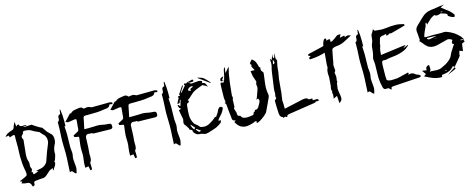

<svg xmlns="http://www.w3.org/2000/svg" viewBox="-68 -1753 6647 2691"><g transform="rotate(-15 3256.0 -407.5)"><path d="M161.6 76.7 157.7 64.9Q154.3 51.3 147.9 39.1Q131.3 8.3 93.3 8.3H90.8Q67.9 8.3 43.5 -0.5Q31.7 -3.9 19 -6.8Q29.3 -19 37.1 -29.8Q19 -34.7 1.5 -40Q19 -47.9 35.6 -54.7Q76.2 -70.8 109.9 -89.8Q123 -98.6 123 -124.5Q123 -139.2 113.8 -185.1Q98.6 -261.2 97.2 -375Q97.2 -412.6 99.1 -450.7L101.6 -503.4Q101.6 -534.7 101.1 -565.2Q100.6 -595.7 100.6 -625.5Q100.6 -644.5 102.1 -663.1L102.5 -670.9Q102.5 -689.9 87.4 -689.9Q79.1 -689.9 65.9 -684.1Q54.7 -679.7 41 -676.3L26.9 -671.9Q23.4 -689 22 -699.2L-29.3 -694.3Q-8.3 -721.2 18.1 -735.1Q44.4 -749 73.7 -756.8Q90.8 -761.2 101.6 -769.3Q112.3 -777.3 116.2 -793.9Q122.1 -816.4 135.7 -841.3L147.9 -866.2L154.3 -798.8L162.1 -798.3L164.1 -803.2Q166.5 -810.1 170.9 -812Q175.3 -814 193.4 -816.4Q199.2 -789.1 217.3 -784.2Q229 -781.2 242.2 -781.2Q250 -781.2 258.3 -782.2L282.7 -782.7Q291.5 -782.7 299.8 -772.5L252 -770L251 -765.6Q264.2 -761.2 269.5 -761.2Q292.5 -761.7 315.4 -763.2L366.7 -765.1Q368.7 -765.1 370.6 -763.7Q377.9 -756.8 402.8 -741.2Q469.7 -697.3 486.8 -691.9Q497.6 -688.5 503.9 -682.6Q537.6 -632.3 550.3 -616.2Q566.4 -597.7 585 -581.1Q596.7 -570.3 607.4 -559.6Q627.4 -535.2 627.4 -483.4Q627.4 -451.2 617.7 -430.2Q579.6 -358.4 579.6 -304.2Q579.6 -294.9 580.6 -286.1Q580.6 -267.1 571.8 -247.6Q562.5 -219.7 554.7 -192.4L553.7 -192.9Q544.9 -194.3 540.5 -195.8Q548.8 -179.2 548.8 -164.6Q548.8 -140.1 523.4 -106.4Q510.3 -88.4 502.4 -69.8Q500.5 -69.8 491.7 -71.8Q493.2 -76.2 499.5 -101.6Q488.8 -97.2 479 -93.8Q459.5 -87.4 445.8 -78.1Q428.7 -64.5 413.1 -49.3Q389.6 -25.4 361.3 -7.8Q340.3 1.5 312 1.5H309.1Q295.9 1.5 283.2 2.4L261.7 4.9Q206.1 8.8 199.2 17.8Q192.4 26.9 192.4 35.2L192.9 38.1Q193.8 43 193.8 47.4Q193.8 73.2 161.6 76.7ZM227.5 -86.4Q248.5 -93.3 272 -102.5Q281.2 -106.4 292 -110.4L262.2 -121.6Q272.9 -124 282.7 -127Q301.3 -132.8 316.9 -134.8Q356.9 -138.2 389.9 -161.4Q422.9 -184.6 435.1 -215.8Q475.1 -338.4 519.5 -441.9Q531.2 -469.2 531.2 -494.6Q531.2 -500.5 529.5 -518.6Q527.8 -536.6 511.7 -566.9Q506.3 -575.7 497.1 -583L480.5 -598.6Q464.8 -614.3 459 -623Q454.6 -631.3 447.8 -635.7Q429.2 -645 409.7 -653.3Q377 -666.5 349.1 -685.1Q315.9 -707 258.3 -708L243.2 -709.5Q238.8 -709.5 233.4 -706.1Q223.6 -699.7 220.9 -685.1Q218.3 -670.4 212.4 -666Q189.9 -649.9 189.9 -630.9Q189.9 -617.2 199.2 -602.5Q204.1 -594.7 204.1 -586.4Q204.1 -580.6 195.8 -505.4Q190.9 -459.5 186.5 -413.1Q182.1 -383.3 182.1 -344.2Q182.1 -314.9 190.7 -291.7Q199.2 -268.6 199.2 -248.5Q199.2 -239.7 198.5 -230.7Q197.8 -221.7 197.8 -213.4Q197.8 -209 198 -200.9Q198.2 -192.9 204.1 -183.1Q211.4 -170.9 211.4 -160.6Q211.4 -147.9 199.2 -129.9L195.3 -123.5L216.3 -113.8Q212.9 -102.1 212.9 -89.8Q213.4 -88.9 216.3 -87.9Q220.7 -86.4 225.1 -86.4Z M796.4 54.7Q782.2 54.7 767.6 32.7Q752.9 10.7 738.8 10.7Q729 10.7 715.3 19.5Q717.3 -39.6 720.7 -96.7Q727.1 -178.7 727.1 -259.3Q727.1 -303.2 725.1 -346.7Q723.6 -380.9 723.6 -415.5Q723.6 -475.6 728 -536.1Q732.4 -601.6 732.4 -668L731.9 -704.1Q758.3 -713.4 758.3 -752.4L757.8 -761.2Q758.8 -801.3 794.4 -803.7L802.7 -864.7H807.6L811.5 -865.2Q824.2 -793.9 824.2 -698.2Q824.2 -660.2 822.8 -621.6L811 -626L808.6 -620.6Q809.6 -600.6 811 -581.1Q814 -541 814 -501Q814 -456.1 812.3 -410.2Q810.5 -364.3 810.5 -317.9Q811 -295.9 814.5 -273.9Q817.9 -254.4 817.9 -235.4Q817.9 -218.3 814.9 -201.7Q808.1 -174.3 808.1 -147.9Q808.1 -119.6 813 -81.5Q817.4 -48.8 817.4 -15.1Q817.4 -2.4 814 6.8L811.5 15.6Q804.7 44.9 803.2 53.7Q799.8 54.7 796.4 54.7Z M1000.5 65.4 988.3 5.4 940.4 13.2Q940.4 -4.9 939.9 -13.2V-25.4Q939.9 -52.2 946.3 -100.6Q953.1 -139.6 953.1 -177.7L952.6 -199.2Q951.2 -222.7 951.2 -245.6Q951.2 -285.6 955.6 -323.7Q959 -362.8 963.1 -385Q967.3 -407.2 967.3 -415.5Q967.3 -424.3 963.4 -429Q959.5 -433.6 945.8 -433.6H943.4Q930.2 -434.1 918 -438.5L902.8 -442.4L897.9 -467.3Q910.6 -474.1 923.8 -480.5Q975.1 -505.9 980 -517.1Q984.9 -528.3 987.8 -585Q990.2 -615.7 993.7 -647Q994.6 -652.8 994.6 -659.2V-667Q994.6 -675.3 990.5 -677.7Q986.3 -680.2 978 -680.2Q961.4 -680.2 922.6 -672.9Q883.8 -665.5 875.5 -665.5Q866.2 -665.5 854 -672.4L836.4 -679.2L873 -718.3Q922.9 -769.5 929.2 -778.3H933.6Q938 -778.3 939.9 -774.4L941.4 -772.9V-772.5Q960 -795.4 983.9 -803Q1007.8 -810.5 1031.7 -813Q1046.9 -814.9 1061 -817.9Q1072.3 -820.3 1081.5 -820.3Q1112.3 -820.3 1129.9 -793.9Q1130.4 -793.5 1133.8 -793.5Q1142.1 -793.5 1155.3 -796.4Q1172.4 -800.3 1186 -800.3Q1212.9 -800.3 1230.5 -788.6Q1239.3 -782.2 1248 -782.2Q1317.4 -782.2 1382.3 -783.2Q1440.9 -784.2 1500 -784.7Q1510.7 -784.7 1521 -780.3Q1527.3 -777.8 1534.2 -776.4L1542 -774.9L1538.6 -750Q1521.5 -752 1509.8 -755.4Q1504.9 -756.8 1498 -757.8Q1486.8 -730 1468.3 -720.2Q1449.7 -710.4 1422.4 -710.4Q1397.5 -709 1371.6 -703.6Q1327.1 -693.8 1184.6 -693.8H1131.8Q1117.2 -693.8 1108.2 -688.5Q1099.1 -683.1 1096.2 -662.1Q1088.9 -614.3 1077.6 -568.4Q1066.9 -524.4 1066.9 -517.1V-511.7H1134.3Q1194.3 -511.7 1217.3 -513.7Q1236.8 -515.6 1256.8 -515.6Q1288.6 -515.6 1330.1 -506.3Q1366.2 -498.5 1392.1 -497.6Q1420.9 -497.6 1437.7 -491.7Q1454.6 -485.8 1454.6 -453.6Q1454.6 -444.3 1452.4 -434.8Q1450.2 -425.3 1439.5 -420.9Q1428.7 -416.5 1421.9 -416.5Q1290.5 -417.5 1174.8 -420.9Q1164.6 -421.4 1155.3 -432.6Q1149.4 -432.6 1143.3 -432.1Q1137.2 -431.6 1130.9 -431.6Q1121.1 -431.6 1114.3 -433.6Q1107.4 -435.5 1101.1 -435.5Q1083 -435.5 1071.5 -423.1Q1060.1 -410.6 1058.6 -390.1L1056.2 -316.9Q1054.7 -244.6 1046.9 -171.9Q1046.4 -162.6 1046.4 -152.3Q1046.4 -142.6 1046.9 -132.8Q1047.4 -123 1047.4 -114.3Q1047.4 -98.6 1044.9 -78.6Q1042.5 -58.6 1023.9 -36.6Q1023.4 -35.2 1023.4 -32.7Q1023.4 -30.3 1024.9 -21Q1026.4 -11.7 1026.4 15.6L1025.9 36.6V61Z M1651.9 65.4 1639.6 5.4 1591.8 13.2Q1591.8 -4.9 1591.3 -13.2V-25.4Q1591.3 -52.2 1597.7 -100.6Q1604.5 -139.6 1604.5 -177.7L1604 -199.2Q1602.5 -222.7 1602.5 -245.6Q1602.5 -285.6 1606.9 -323.7Q1610.4 -362.8 1614.5 -385Q1618.7 -407.2 1618.7 -415.5Q1618.7 -424.3 1614.7 -429Q1610.8 -433.6 1597.2 -433.6H1594.7Q1581.5 -434.1 1569.3 -438.5L1554.2 -442.4L1549.3 -467.3Q1562 -474.1 1575.2 -480.5Q1626.5 -505.9 1631.3 -517.1Q1636.2 -528.3 1639.2 -585Q1641.6 -615.7 1645 -647Q1646 -652.8 1646 -659.2V-667Q1646 -675.3 1641.8 -677.7Q1637.7 -680.2 1629.4 -680.2Q1612.8 -680.2 1574 -672.9Q1535.2 -665.5 1526.9 -665.5Q1517.6 -665.5 1505.4 -672.4L1487.8 -679.2L1524.4 -718.3Q1574.2 -769.5 1580.6 -778.3H1585Q1589.4 -778.3 1591.3 -774.4L1592.8 -772.9V-772.5Q1611.3 -795.4 1635.3 -803Q1659.2 -810.5 1683.1 -813Q1698.2 -814.9 1712.4 -817.9Q1723.6 -820.3 1732.9 -820.3Q1763.7 -820.3 1781.2 -793.9Q1781.7 -793.5 1785.2 -793.5Q1793.5 -793.5 1806.6 -796.4Q1823.7 -800.3 1837.4 -800.3Q1864.3 -800.3 1881.8 -788.6Q1890.6 -782.2 1899.4 -782.2Q1968.8 -782.2 2033.7 -783.2Q2092.3 -784.2 2151.4 -784.7Q2162.1 -784.7 2172.4 -780.3Q2178.7 -777.8 2185.5 -776.4L2193.4 -774.9L2189.9 -750Q2172.9 -752 2161.1 -755.4Q2156.2 -756.8 2149.4 -757.8Q2138.2 -730 2119.6 -720.2Q2101.1 -710.4 2073.7 -710.4Q2048.8 -709 2022.9 -703.6Q1978.5 -693.8 1835.9 -693.8H1783.2Q1768.6 -693.8 1759.5 -688.5Q1750.5 -683.1 1747.6 -662.1Q1740.2 -614.3 1729 -568.4Q1718.3 -524.4 1718.3 -517.1V-511.7H1785.6Q1845.7 -511.7 1868.7 -513.7Q1888.2 -515.6 1908.2 -515.6Q1939.9 -515.6 1981.4 -506.3Q2017.6 -498.5 2043.5 -497.6Q2072.3 -497.6 2089.1 -491.7Q2106 -485.8 2106 -453.6Q2106 -444.3 2103.8 -434.8Q2101.6 -425.3 2090.8 -420.9Q2080.1 -416.5 2073.2 -416.5Q1941.9 -417.5 1826.2 -420.9Q1815.9 -421.4 1806.6 -432.6Q1800.8 -432.6 1794.7 -432.1Q1788.6 -431.6 1782.2 -431.6Q1772.5 -431.6 1765.6 -433.6Q1758.8 -435.5 1752.4 -435.5Q1734.4 -435.5 1722.9 -423.1Q1711.4 -410.6 1710 -390.1L1707.5 -316.9Q1706.1 -244.6 1698.2 -171.9Q1697.8 -162.6 1697.8 -152.3Q1697.8 -142.6 1698.2 -132.8Q1698.7 -123 1698.7 -114.3Q1698.7 -98.6 1696.3 -78.6Q1693.8 -58.6 1675.3 -36.6Q1674.8 -35.2 1674.8 -32.7Q1674.8 -30.3 1676.3 -21Q1677.7 -11.7 1677.7 15.6L1677.2 36.6V61Z M2305.7 54.7Q2291.5 54.7 2276.9 32.7Q2262.2 10.7 2248 10.7Q2238.3 10.7 2224.6 19.5Q2226.6 -39.6 2230 -96.7Q2236.3 -178.7 2236.3 -259.3Q2236.3 -303.2 2234.4 -346.7Q2232.9 -380.9 2232.9 -415.5Q2232.9 -475.6 2237.3 -536.1Q2241.7 -601.6 2241.7 -668L2241.2 -704.1Q2267.6 -713.4 2267.6 -752.4L2267.1 -761.2Q2268.1 -801.3 2303.7 -803.7L2312 -864.7H2316.9L2320.8 -865.2Q2333.5 -793.9 2333.5 -698.2Q2333.5 -660.2 2332 -621.6L2320.3 -626L2317.9 -620.6Q2318.8 -600.6 2320.3 -581.1Q2323.2 -541 2323.2 -501Q2323.2 -456.1 2321.5 -410.2Q2319.8 -364.3 2319.8 -317.9Q2320.3 -295.9 2323.7 -273.9Q2327.1 -254.4 2327.1 -235.4Q2327.1 -218.3 2324.2 -201.7Q2317.4 -174.3 2317.4 -147.9Q2317.4 -119.6 2322.3 -81.5Q2326.7 -48.8 2326.7 -15.1Q2326.7 -2.4 2323.2 6.8L2320.8 15.6Q2314 44.9 2312.5 53.7Q2309.1 54.7 2305.7 54.7Z M2650.4 -646Q2646 -656.2 2646 -663.6Q2646 -677.2 2668.5 -683.6Q2689 -690.9 2691.9 -701.7Q2681.2 -705.6 2671.4 -705.6Q2654.8 -705.6 2634.3 -693.1Q2613.8 -680.7 2612.8 -655.8ZM2614.7 -60.1Q2618.2 -60.1 2627.9 -63L2637.7 -65.4V-72.8L2581.1 -111.8L2573.2 -104.5L2583 -91.8Q2594.2 -75.2 2608.9 -61.5Q2610.8 -60.1 2614.7 -60.1ZM2554.7 -111.8 2573.7 -129.9 2524.4 -185.5H2517.1L2520 -174.8Q2525.4 -149.4 2544.4 -123L2551.3 -113.3Q2552.2 -112.3 2553.2 -112.3Q2554.2 -112.3 2554.7 -111.8ZM2700.2 -9.3H2698.2Q2680.7 -9.3 2662.1 -17.1Q2652.8 -21 2643.1 -23.4L2637.7 -24.9Q2627 -28.3 2616.2 -28.3H2606.4Q2563.5 -28.3 2530.8 -77.1Q2526.4 -84.5 2525.4 -96.7L2522.9 -110.4Q2518.1 -113.3 2510.7 -115.2Q2501.5 -117.7 2494.4 -122.3Q2487.3 -127 2487.3 -136.7V-139.6Q2482.9 -146.5 2480 -152.3Q2459.5 -188.5 2450.7 -196.8Q2431.6 -215.3 2431.6 -238.8Q2431.6 -247.6 2434.6 -257.3Q2437.5 -271.5 2439.5 -284.2Q2439.9 -289.1 2440.9 -293.5L2438 -304.7L2433.6 -325.7Q2418.9 -404.3 2415.5 -425.8L2439.9 -434.1L2449.7 -443.8L2420.9 -459Q2424.3 -460.9 2428.7 -461.9Q2427.2 -464.4 2426.3 -467.3L2418 -483.4Q2414.6 -488.3 2414.1 -492.7Q2414.1 -494.1 2416 -496.1Q2418 -498 2419.9 -499Q2421.9 -500 2423.3 -500Q2427.2 -500 2434.1 -493.2Q2438 -489.3 2445.3 -480.5L2450.7 -474.6L2476.1 -559.6L2473.1 -563.5Q2470.7 -561 2467.5 -558.8Q2464.4 -556.6 2461.9 -554.2Q2459.5 -551.8 2459.5 -549.8V-544.9Q2459.5 -516.6 2428.2 -516.6L2418 -517.1Q2425.8 -533.2 2432.9 -548.8Q2439.9 -564.5 2447.3 -579.1L2454.6 -575.7Q2453.6 -589.8 2453.6 -598.6Q2453.6 -604.5 2454.3 -611.8Q2455.1 -619.1 2464.8 -619.1Q2471.7 -619.1 2483.4 -616.7L2481 -624.5L2476.1 -639.6L2548.8 -749.5L2559.6 -742.7L2505.9 -659.2L2513.7 -653.8Q2549.3 -696.3 2587.9 -740.7Q2576.2 -746.1 2576.2 -752Q2576.2 -754.4 2578.1 -757.1Q2580.1 -759.8 2584.7 -763.7Q2589.4 -767.6 2592.8 -772.5Q2601.6 -761.2 2607.9 -761.2Q2615.2 -761.2 2624.5 -772.5Q2629.4 -777.8 2634.8 -781.7Q2636.2 -777.8 2637.5 -772.7Q2638.7 -767.6 2641.1 -758.8L2655.3 -790Q2658.2 -782.7 2658.2 -780.8Q2695.3 -793 2702.1 -793Q2705.6 -793 2710 -791Q2714.4 -789.1 2716.6 -785.6Q2718.8 -782.2 2718.8 -776.4Q2718.8 -771 2716.6 -767.8Q2714.4 -764.6 2709.5 -763.2Q2701.7 -761.2 2680.2 -761.2H2650.4Q2665.5 -744.6 2679.7 -742.7Q2685.5 -741.7 2690.9 -741.7Q2699.2 -741.7 2707 -743.7Q2711.4 -744.6 2717 -745.1Q2722.7 -745.6 2729.5 -746.6Q2752.9 -750 2776.4 -750Q2779.3 -750 2793.9 -749.8Q2808.6 -749.5 2835 -735.8Q2834 -731.4 2832.5 -727.5Q2829.6 -721.2 2829.6 -715.3Q2829.6 -704.6 2850.1 -704.6Q2859.9 -704.1 2869.4 -692.6Q2878.9 -681.2 2884.8 -665Q2889.6 -651.4 2889.6 -638.7V-634.8Q2883.8 -650.4 2872.3 -657.7Q2860.8 -665 2848.6 -668.9Q2833.5 -673.3 2823.7 -681.6L2784.2 -667Q2770 -661.1 2755.4 -655.8Q2718.8 -643.1 2686.5 -624Q2655.8 -602.1 2627.4 -574Q2599.1 -545.9 2581.5 -537.1L2571.8 -532.2Q2582.5 -519.5 2582.5 -510.7Q2582.5 -507.8 2579.6 -501.7Q2576.7 -495.6 2557.6 -489.7Q2552.2 -487.8 2548.6 -479.7Q2544.9 -471.7 2543.9 -463.9Q2533.7 -370.6 2533.7 -323.2Q2533.7 -254.4 2569.8 -194.8Q2582 -178.7 2600.1 -166.5L2617.2 -152.8Q2631.8 -140.1 2642.1 -123Q2673.3 -111.8 2706.1 -111.8Q2733.4 -111.8 2761.2 -123.5Q2790.5 -137.2 2817.4 -155.8L2839.4 -169.4Q2848.1 -175.3 2855.5 -183.6Q2871.1 -202.6 2888.2 -202.6L2893.1 -202.1Q2895.5 -202.1 2897.7 -204.3Q2899.9 -206.5 2908.7 -220.2Q2941.4 -265.1 2945.3 -283.2L2947.3 -290.5Q2960 -307.6 2968.3 -314.7Q2976.6 -321.8 2985.8 -321.8Q3000.5 -321.8 3015.1 -307.6Q3017.1 -305.2 3017.1 -300.3Q3017.1 -293.5 3014.6 -287.1Q3000 -252 2976.8 -223.1Q2953.6 -194.3 2927.2 -167.5Q2921.9 -162.1 2916.5 -150.9L2912.1 -142.1Q2915 -141.6 2917.7 -140.6Q2920.4 -139.6 2922.9 -139.6H2947.3Q2945.3 -133.8 2944.3 -127.4Q2940.9 -109.9 2934.1 -104.5Q2900.4 -77.6 2861.3 -58.6Q2829.1 -44.4 2794.4 -34.7L2766.1 -25.4Q2733.4 -13.7 2700.2 -9.3ZM2941.9 -680.2 2778.8 -798.8 2789.1 -797.9Q2799.8 -796.9 2808.1 -795.4Q2809.6 -794.9 2811 -792.7Q2812.5 -790.5 2814 -790Q2841.8 -787.6 2861.8 -772.7Q2881.8 -757.8 2898.9 -738.8L2914.6 -723.1Q2926.3 -711.4 2937.5 -697.8L2947.3 -686Z M3132.8 -661.1Q3111.8 -661.6 3088.9 -664.1Q3085.9 -674.3 3085.9 -682.6Q3085.9 -715.3 3139.2 -723.6L3108.4 -675.8ZM3268.1 36.1Q3227.5 36.1 3191.2 14.6Q3154.8 -6.8 3123 -65.9Q3129.9 -68.8 3145.5 -77.6Q3144.5 -79.1 3143.3 -81.5Q3142.1 -84 3140.6 -84Q3112.3 -87.9 3105.7 -102.5Q3099.1 -117.2 3099.1 -133.3Q3099.1 -140.1 3097.7 -150.9Q3089.4 -207 3085.4 -263.7Q3082.5 -299.3 3078.6 -335Q3076.7 -342.8 3067.4 -351.1Q3063 -355 3059.1 -359.9L3077.6 -362.3Q3069.8 -411.6 3069.3 -428.7Q3071.3 -628.4 3076.2 -638.2Q3080.6 -646 3085 -647Q3095.2 -646 3107.4 -641.6Q3112.8 -639.6 3119.1 -638.2L3132.8 -661.1L3139.2 -679.2Q3146.5 -699.7 3151.6 -721.4Q3156.7 -743.2 3160.6 -764.9Q3164.6 -786.6 3168.9 -807.1Q3172.4 -818.8 3177.7 -830.1L3182.6 -840.3L3191.9 -836.9Q3189.5 -817.9 3186 -797.9L3180.7 -759.8L3237.8 -827.1L3245.6 -826.2L3238.3 -797.9Q3229.5 -766.1 3223.1 -734.4Q3203.6 -627.9 3186.5 -438Q3186.5 -426.3 3189 -417Q3191.4 -407.7 3191.4 -397.9Q3191.4 -393.6 3189.5 -388.9Q3187.5 -384.3 3185.5 -380.9Q3183.6 -377.4 3182.6 -375Q3181.2 -323.7 3180.2 -266.6Q3168 -261.2 3168 -252.9Q3168 -243.7 3172.6 -233.2Q3177.2 -222.7 3177.7 -211.9Q3178.7 -206.5 3182.1 -201.2Q3187 -194.3 3187 -184.6L3186.5 -178.2Q3186.5 -157.7 3192.4 -144.5Q3198.2 -131.3 3227.5 -127.9Q3241.7 -95.2 3269.5 -87.9Q3292.5 -82 3317.9 -82Q3346.7 -82 3401.9 -92.3Q3417 -102.1 3419.9 -126Q3420.9 -127.9 3433.6 -130.4Q3436.5 -134.8 3439 -140.1Q3447.8 -154.8 3449.7 -154.8L3457 -154.3Q3477.1 -154.3 3488.3 -164.8Q3499.5 -175.3 3510.3 -196.8Q3530.3 -226.6 3541 -258.8L3541.5 -263.7Q3541.5 -267.1 3540 -272.2Q3538.6 -277.3 3535.6 -284.2Q3532.7 -291 3530.3 -297.4Q3522.9 -295.9 3497.6 -289.1L3505.4 -296.9Q3511.2 -301.3 3512.7 -305.2L3523.9 -334.5Q3561.5 -431.6 3561.5 -453.6Q3561.5 -462.9 3559.3 -472.9Q3557.1 -482.9 3556.6 -492.2Q3557.1 -503.4 3560.5 -514.6Q3560.5 -517.6 3564.2 -523.4Q3567.9 -529.3 3567.9 -533.2Q3567.9 -537.6 3555.2 -571.3Q3545.4 -595.7 3538.6 -620.6Q3533.2 -645 3531.2 -671.4L3528.3 -695.8L3587.4 -694.3L3577.1 -713.4Q3555.2 -751.5 3555.2 -758.3Q3555.2 -762.2 3563.5 -776.9Q3547.4 -787.1 3547.4 -797.9Q3547.4 -809.6 3567.4 -829.6Q3577.6 -839.4 3584.5 -849.6Q3618.2 -829.1 3632.3 -798.8Q3648.9 -762.2 3654.3 -729.5Q3657.2 -720.7 3666.5 -712.9L3674.3 -704.6Q3668.9 -701.2 3668.9 -688.5Q3668.9 -663.1 3683.6 -649.4Q3698.2 -635.7 3698.2 -623Q3693.8 -583.5 3688 -544.4Q3678.7 -482.4 3674.3 -420.4Q3674.3 -372.6 3680.2 -337.4Q3685.1 -308.1 3685.1 -301.3Q3685.1 -283.7 3635.7 -182.6Q3611.8 -133.8 3589.8 -85Q3581.5 -68.8 3545.7 -38.8Q3509.8 -8.8 3471.2 13.2Q3443.4 29.3 3428.2 29.3Q3422.4 29.3 3418 26.9Q3431.2 18.1 3431.2 12.7Q3431.2 9.8 3427.7 7.6Q3424.3 5.4 3418.5 3.4Q3412.6 1.5 3408.7 -1Q3399.4 6.3 3385.7 11.2Q3316.9 36.1 3268.1 36.1Z M3856 -705.6Q3883.3 -710 3883.3 -730.5Q3883.3 -745.1 3869.1 -768.1ZM3801.3 59.1 3800.8 53.2 3801.3 50.3Q3801.3 45.4 3799.8 44.9Q3769 34.2 3761.5 11.7Q3753.9 -10.7 3753.9 -37.1Q3751 -67.4 3750.5 -111.3Q3749 -121.1 3749 -184.6V-207Q3749.5 -209.5 3752 -211.9L3763.7 -221.7Q3764.2 -222.2 3771.7 -231Q3779.3 -239.7 3779.3 -241.2Q3771.5 -251.5 3771.5 -261.7Q3771.5 -272 3775.4 -283.7Q3779.3 -295.4 3779.3 -306.6V-311Q3777.8 -323.7 3777.8 -336.9Q3777.8 -357.4 3781.2 -378.4L3782.7 -389.2Q3786.6 -419.9 3791.3 -450.2Q3795.9 -480.5 3799.8 -510.7Q3812 -622.6 3831.1 -687.5Q3835.9 -709.5 3835.9 -733.9Q3835.9 -747.1 3834.5 -761.2Q3832.5 -778.8 3832.5 -796.9L3851.6 -767.1L3881.8 -839.4Q3882.3 -838.9 3883.1 -838.9Q3883.8 -838.9 3884.8 -838.4L3882.3 -828.1Q3878.4 -815.9 3877.9 -803.7Q3877.9 -800.8 3880.1 -797.9Q3882.3 -794.9 3885.3 -792Q3888.2 -789.1 3890.6 -786.1L3894 -791Q3899.4 -796.4 3900.6 -801.8Q3901.9 -807.1 3902.3 -812.5Q3903.8 -832.5 3912.6 -852.5V-747.1L3914.1 -749Q3920.4 -756.8 3924.1 -761.5Q3927.7 -766.1 3930.7 -769Q3903.8 -651.4 3903.8 -626.5V-615.2Q3903.8 -593.3 3893.6 -543.5Q3884.8 -498 3883.3 -483.9Q3875.5 -405.8 3871.1 -347.7Q3866.7 -279.3 3857.9 -235.4Q3850.6 -195.8 3850.6 -183.1Q3850.6 -170.4 3852.5 -156Q3854.5 -141.6 3854.5 -126Q3854.5 -117.2 3854 -107.4Q3853.5 -97.7 3853.5 -87.4Q3853.5 -81.5 3856 -62Q3867.7 -65.4 3917 -76.2Q3960.9 -85 4034.2 -102.1Q4098.1 -118.2 4123 -122.6Q4148.9 -127 4161.1 -127Q4166.5 -127 4179.9 -126Q4193.4 -125 4212.4 -104.5Q4216.3 -100.6 4225.1 -100.6Q4233.9 -100.6 4244.4 -102.1Q4254.9 -103.5 4264.2 -103.5V-75.7H4331.5L4352.1 -53.7Q4344.2 -52.2 4337.9 -49.8Q4328.6 -46.4 4321.8 -46.4Q4317.9 -46.4 4314.2 -47.6Q4310.5 -48.8 4307.6 -48.8Q4300.3 -48.8 4294.7 -42Q4289.1 -35.2 4283.2 -34.2Q4249.5 -29.8 4216.3 -23.9Q4157.2 -14.2 4118.2 -9Q4079.1 -3.9 3925.3 20.5L3894.5 25.4Q3882.3 26.9 3873 31.7Q3863.8 36.6 3861.3 51.8Q3861.3 53.2 3856.4 55.9Q3851.6 58.6 3849.6 58.6Q3839.8 47.4 3830.6 47.4Q3829.1 47.4 3823.2 48.3Q3817.4 49.3 3801.3 59.1Z M4615.2 60.1 4607.9 -46.9 4553.7 -21Q4556.6 -48.8 4558.1 -56.2Q4560.1 -70.3 4560.1 -81.1Q4559.6 -85.4 4557.6 -90.8Q4554.2 -100.6 4554.2 -107.9Q4554.2 -116.7 4561.5 -125.5Q4551.8 -141.1 4551.8 -156.7Q4551.8 -171.9 4556.2 -186Q4559.6 -198.2 4560.1 -209.5Q4561.5 -248 4569.3 -331.1Q4569.3 -335.4 4568.4 -340.3V-340.8Q4565.9 -349.6 4565.9 -377.4Q4565.9 -390.1 4567.6 -411.4Q4569.3 -432.6 4582.5 -462.9Q4584 -467.3 4584 -473.6Q4584 -478.5 4583.3 -484.6Q4582.5 -490.7 4582.5 -497.1V-503.4Q4592.8 -635.7 4595.7 -654.8L4597.7 -677.2Q4512.2 -647.9 4401.9 -640.6L4374.5 -639.2L4365.7 -660.6L4397 -683.1L4367.2 -690.9V-713.4L4397 -721.2Q4432.6 -731 4493.2 -744.1Q4539.1 -752.9 4584.5 -765.6Q4598.6 -769 4603 -772.5Q4607.4 -775.9 4607.4 -785.6Q4609.9 -812.5 4624 -836.9Q4627.9 -845.2 4631.8 -853Q4635.7 -860.8 4645.5 -863.3L4658.7 -870.1L4664.6 -856.4Q4668.5 -848.6 4668.5 -841.8L4667 -826.7Q4677.2 -841.8 4698.2 -841.8Q4705.1 -841.8 4718.8 -838.9L4716.3 -803.2Q4721.2 -801.8 4725.6 -801.8Q4740.2 -801.8 4759.8 -817.4Q4768.1 -823.2 4777.3 -828.6Q4790 -835.9 4802 -846.4Q4814 -856.9 4827.1 -865.2Q4834.5 -869.6 4847.7 -869.6L4853 -869.1Q4862.3 -869.1 4878.4 -870.1L4872.1 -855L4869.6 -847.2Q4866.7 -836.9 4859.4 -826.7L4856.4 -823.2L4925.8 -837.4L4927.7 -813Q4951.2 -826.7 4971.7 -826.7Q4982.9 -826.7 4993.7 -822.3L5014.2 -814L4973.6 -793Q4950.7 -781.7 4928.2 -768.6Q4858.9 -726.6 4776.4 -721.2Q4741.7 -718.3 4719.2 -701.7Q4715.3 -698.2 4712.9 -689.5L4706.5 -659.2Q4691.4 -588.9 4689 -570.3Q4687 -560.5 4687 -559.1V-556.2Q4687 -547.4 4680.7 -522L4676.3 -501.5Q4670.4 -483.9 4670.4 -471.2Q4671.4 -453.6 4673.3 -436.3Q4675.3 -418.9 4676.3 -401.4Q4676.3 -395.5 4673.8 -390.9Q4671.4 -386.2 4668.9 -383.1Q4666.5 -379.9 4665.5 -377.9Q4663.1 -374.5 4660.6 -372.1L4659.2 -370.1Q4660.2 -359.9 4662.6 -349.6Q4666.5 -332.5 4667.5 -314Q4667.5 -293.9 4663.1 -272L4660.2 -254.9Q4664.1 -249.5 4664.1 -243.7Q4664.1 -234.9 4656.7 -224.1Q4652.8 -217.3 4651.4 -211.4Q4650.4 -207.5 4647.9 -179.2Q4647 -162.1 4642.1 -146.5L4643.1 -133.3Q4644 -105.5 4650.9 -70.3Q4658.7 -31.2 4658.7 -12.7Q4658.7 -2.9 4656.5 12.7Q4654.3 28.3 4630.4 48.3Z M5116.2 54.7Q5102.1 54.7 5087.4 32.7Q5072.8 10.7 5058.6 10.7Q5048.8 10.7 5035.2 19.5Q5037.1 -39.6 5040.5 -96.7Q5046.9 -178.7 5046.9 -259.3Q5046.9 -303.2 5044.9 -346.7Q5043.5 -380.9 5043.5 -415.5Q5043.5 -475.6 5047.9 -536.1Q5052.2 -601.6 5052.2 -668L5051.8 -704.1Q5078.1 -713.4 5078.1 -752.4L5077.6 -761.2Q5078.6 -801.3 5114.3 -803.7L5122.6 -864.7H5127.4L5131.3 -865.2Q5144 -793.9 5144 -698.2Q5144 -660.2 5142.6 -621.6L5130.9 -626L5128.4 -620.6Q5129.4 -600.6 5130.9 -581.1Q5133.8 -541 5133.8 -501Q5133.8 -456.1 5132.1 -410.2Q5130.4 -364.3 5130.4 -317.9Q5130.9 -295.9 5134.3 -273.9Q5137.7 -254.4 5137.7 -235.4Q5137.7 -218.3 5134.8 -201.7Q5127.9 -174.3 5127.9 -147.9Q5127.9 -119.6 5132.8 -81.5Q5137.2 -48.8 5137.2 -15.1Q5137.2 -2.4 5133.8 6.8L5131.3 15.6Q5124.5 44.9 5123 53.7Q5119.6 54.7 5116.2 54.7Z M5375 65.9 5363.3 60.1Q5355.5 57.1 5350.6 51.3Q5338.9 34.2 5318.4 34.2Q5312.5 34.2 5306.4 35.4Q5300.3 36.6 5295.9 36.6Q5282.2 36.6 5273.9 30.3Q5265.6 23.9 5261.5 15.6Q5257.3 7.3 5255.9 0.5Q5236.8 -78.6 5234.9 -138.7V-168.9Q5234.9 -214.8 5236.8 -260.3Q5238.3 -299.3 5238.8 -339.4Q5238.8 -357.9 5235.4 -376Q5231.9 -398.9 5231.9 -411.1Q5231.9 -425.3 5235.8 -438.5Q5255.4 -499 5258.8 -581.1Q5262.2 -609.9 5275.4 -637.7Q5289.6 -668 5289.6 -701.2Q5290 -720.7 5294.2 -740Q5298.3 -759.3 5314 -777.3Q5321.3 -786.1 5325.7 -799.3L5334.5 -818.4L5355.5 -792L5392.6 -789.1Q5432.6 -783.7 5471.7 -783.7Q5501 -784.7 5529.8 -788.6Q5585.9 -796.4 5650.9 -796.4Q5698.2 -796.4 5742.7 -783.7L5773.9 -775.9Q5775.9 -775.4 5776.1 -773.7Q5776.4 -772 5777.3 -768.1L5779.8 -755.9L5728 -741.2Q5576.2 -698.2 5567.4 -698.2Q5557.6 -698.2 5547.9 -703.6L5541.5 -699.2Q5521 -684.1 5505.9 -684.1H5503.4L5492.2 -683.6L5499.5 -710L5455.6 -697.3Q5453.6 -698.2 5449.2 -698.2Q5436.5 -698.2 5419.7 -690.7Q5402.8 -683.1 5398.4 -672.4Q5388.7 -639.2 5380.4 -605.5L5376 -588.4Q5376 -585.9 5376.7 -583.7Q5377.4 -581.5 5377.4 -579.6Q5377.4 -571.3 5371.6 -558.1Q5362.8 -538.1 5356.9 -498.5Q5354.5 -481 5352.5 -440.9L5706.5 -487.8L5718.3 -475.6L5685.1 -465.3L5693.4 -455.6L5749.5 -479L5754.4 -471.7L5745.6 -464.8Q5737.8 -459.5 5731.4 -453.6Q5711.4 -433.1 5685.5 -421.4Q5603 -382.8 5500 -374.5Q5453.6 -369.6 5407.2 -359.9L5405.8 -359.4Q5402.8 -357.9 5394 -357.9Q5387.7 -357.9 5380.9 -358.6Q5374 -359.4 5367.7 -359.4Q5347.2 -359.4 5342.3 -341.8Q5336.9 -317.9 5336.9 -293L5336.4 -282.2Q5334.5 -213.9 5334.5 -142.1Q5334.5 -112.8 5337.4 -87.4Q5339.4 -77.1 5358.4 -70.1Q5377.4 -63 5404.3 -62.5L5417 -63Q5433.1 -64.5 5449.7 -64.5Q5491.7 -64.5 5520.5 -73.2L5654.3 -106L5661.1 -93.8L5650.4 -76.2L5650.9 -75.7Q5651.9 -75.7 5652.8 -74.7Q5672.4 -81.1 5689 -81.1Q5724.1 -81.1 5750 -54.2Q5757.8 -47.4 5772.9 -43.9Q5783.7 -41.5 5793 -37.1Q5803.2 -30.3 5810.5 -21.5L5820.3 -11.2L5807.6 -5.4Q5797.9 1 5787.1 2.4Q5690.9 8.8 5596.7 14.2Q5450.2 22.5 5401.9 27.3Q5382.8 29.3 5377.4 36.1Q5373.5 41 5373.5 50.8Q5373.5 55.7 5375 65.9Z M6320.8 -799.3 6343.8 -805.7 6339.8 -809.6 6310.1 -808.1ZM6177.7 11.2Q6184.1 10.3 6188 2.9L6147.9 6.3Q6165 11.2 6174.8 11.2ZM6135.3 -462.4 6189 -468.3 6135.3 -465.3ZM6064.5 -478Q6096.2 -481.4 6146.5 -493.2L6172.9 -498.5Q6121.6 -503.4 6065.9 -503.4L6039.6 -502.9Q6035.6 -497.6 6033.2 -490.7Q6052.2 -478 6063 -478ZM6168.5 -837.9 6207 -846.2V-846.7ZM6081.5 79.6Q6073.7 79.6 6061.5 78.1H6056.6Q6009.8 73.2 5970.7 57.9Q5931.6 42.5 5894 22.9H5893.6Q5876 13.7 5857.4 5.4L5890.6 -20L5850.1 -78.1L5916.5 -68.8Q5914.6 -77.1 5914.6 -84.5Q5914.6 -101.1 5924.3 -113.3Q5936 -127.9 5958.5 -131.3L5965.8 -132.8L5967.8 -109.4Q5969.7 -96.2 5969.7 -83Q5969.7 -74.2 5968.8 -65.4Q5965.8 -53.7 5953.6 -41H5953.1L5950.2 -37.6Q5964.8 -38.6 5978.5 -38.6Q6000 -38.6 6019.3 -36.1Q6038.6 -33.7 6056.2 -33.7Q6097.2 -33.7 6122.6 -46.9L6138.7 -54.7Q6159.2 -65.4 6172.9 -71.3Q6184.6 -75.7 6193.8 -81.5Q6260.3 -122.6 6286.6 -164.6Q6294.4 -178.2 6300 -193.4Q6305.7 -208.5 6314 -222.7Q6335 -257.3 6380.4 -325.2Q6356 -330.1 6356 -347.7Q6356 -360.8 6366.2 -372.1Q6372.6 -379.9 6372.6 -384.3Q6372.6 -391.1 6357.4 -397.5Q6333 -411.1 6314.9 -411.1H6311Q6267.6 -402.3 6226.1 -390.1Q6164.6 -372.1 6130.9 -366.7Q6115.7 -364.3 6103 -364.3Q6048.3 -364.3 6015.1 -388.9Q5981.9 -413.6 5958 -450.2Q5948.7 -461.9 5936.5 -473.9Q5924.3 -485.8 5922.4 -488.3L5926.3 -496.6Q5931.6 -504.4 5931.6 -509.3Q5931.6 -524.4 5926.3 -578.1Q5920.9 -631.8 5920.9 -637.2Q5920.9 -678.7 5960.9 -713.4Q5985.4 -735.8 6008.3 -759.3Q6042 -793.5 6080.6 -825.7Q6134.3 -869.1 6239.3 -875Q6259.3 -876.5 6294.9 -883.8Q6310.1 -886.7 6326.4 -889.4Q6342.8 -892.1 6386.2 -895L6330.6 -868.2L6356 -849.1Q6397.5 -818.4 6438.5 -784.7Q6469.7 -756.8 6492.2 -725.1Q6494.6 -721.2 6494.6 -717.3Q6494.6 -713.4 6491.7 -705.1Q6490.2 -700.7 6488.8 -690.9Q6481 -692.4 6471.7 -693.4Q6459.5 -693.8 6448.7 -698.2Q6431.6 -706.5 6415.5 -717.3L6397.5 -728.5Q6400.4 -736.8 6400.4 -740.7Q6400.4 -746.6 6396 -752.9Q6386.7 -768.6 6310.1 -787.6L6297.4 -783.2Q6272 -773.4 6255.4 -773.4Q6233.9 -773.4 6218.3 -788.1Q6210 -784.7 6192.9 -775.9Q6155.8 -756.8 6120.1 -717.8Q6107.9 -705.1 6086.4 -684.6L6081.5 -715.8Q6071.3 -711.9 6066.4 -702.6Q6063.5 -697.3 6063.5 -693.4Q6063.5 -689.9 6067.4 -685.1Q6063.5 -675.8 6046.9 -639.6Q6024.4 -594.2 6009.3 -550.3Q6005.4 -538.6 6005.4 -531.7Q6005.4 -526.4 6007.8 -524.4Q6013.2 -520 6031.7 -520L6047.9 -520.5Q6089.4 -522.5 6129.9 -522.5Q6156.7 -522.5 6183.6 -521.5Q6213.4 -520.5 6244.1 -520.5Q6255.4 -520.5 6266.4 -521.7Q6277.3 -522.9 6287.6 -522.9Q6303.2 -522.9 6317.9 -519Q6374.5 -499.5 6425.3 -466.8Q6458 -444.3 6500 -402.3Q6508.3 -394 6515.1 -381.3V-380.9Q6519 -373.5 6530.8 -356L6483.4 -361.3L6485.4 -349.1L6531.7 -350.6L6530.3 -335L6500 -328.6L6527.8 -331.5L6533.7 -318.4L6490.7 -302.2L6476.1 -196.3L6428.2 -214.4L6425.3 -204.1Q6418.9 -181.2 6414.1 -159.2Q6414.1 -157.7 6415.8 -154.8Q6417.5 -151.9 6417.5 -148.4Q6417.5 -144 6333 -43.9Q6322.3 -31.7 6312 -19L6307.6 -14.2L6282.7 -28.8Q6235.8 34.2 6142.1 45.4Q6125.5 48.3 6103 50.8Q6104.5 56.6 6104.5 61.5Q6104.5 65.9 6102.5 71.8Q6100.6 79.6 6081.5 79.6ZM6188.5 69.8 6243.2 31.7Q6264.2 16.6 6288.6 2L6306.2 -8.8Q6312.5 2.4 6313 6.8Q6313 11.7 6304.2 18.1Q6297.9 22 6283.2 28.6Q6268.6 35.2 6241.7 46.9Q6214.8 58.6 6188.5 69.8Z"/></g></svg>

Font: Unutterable
Style: Regular
Weight: 400
Designer: GGBotNet
Foundry: f0n7.com
Version: 1.00